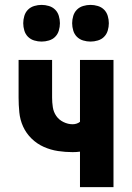

<svg xmlns="http://www.w3.org/2000/svg" viewBox="-20 -765 540 785"><path d="M307 0V-145Q300 -144 292.5 -143.5Q285 -143 277 -143Q247 -143 217 -147.5Q187 -152 159 -164.5Q131 -177 109 -198.5Q87 -220 74.5 -247.5Q62 -275 59 -305.5Q56 -336 56 -366V-520H193V-366Q193 -346 196 -326.5Q199 -307 210 -291Q221 -275 239.5 -266Q258 -257 277 -257Q285 -257 293 -259.5Q301 -262 307 -267V-520H444V0ZM350 -595Q335 -595 320 -599.5Q305 -604 294.5 -614.5Q284 -625 279.5 -640Q275 -655 275 -670Q275 -685 279.5 -700Q284 -715 294.5 -725.5Q305 -736 320 -740.5Q335 -745 350 -745Q365 -745 380 -740.5Q395 -736 405.5 -725.5Q416 -715 420.5 -700Q425 -685 425 -670Q425 -655 420.5 -640Q416 -625 405.5 -614.5Q395 -604 380 -599.5Q365 -595 350 -595ZM150 -595Q135 -595 120 -599.5Q105 -604 94.5 -614.5Q84 -625 79.5 -640Q75 -655 75 -670Q75 -685 79.5 -700Q84 -715 94.5 -725.5Q105 -736 120 -740.5Q135 -745 150 -745Q165 -745 180 -740.5Q195 -736 205.5 -725.5Q216 -715 220.5 -700Q225 -685 225 -670Q225 -655 220.5 -640Q216 -625 205.5 -614.5Q195 -604 180 -599.5Q165 -595 150 -595Z"/></svg>

Font: Iosevka Heavy
Style: Regular
Weight: 900
Monospace: yes
Designer: Belleve Invis
Foundry: Belleve Invis
Version: Version 32.5.0; ttfautohint (v1.8.4)